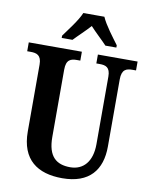

<svg xmlns="http://www.w3.org/2000/svg" viewBox="-100 -1004 853 1086"><g transform="rotate(10 326.5 -460.5)"><path d="M193 -784V-771H255C279 -797 322 -836 349 -867C375 -838 423 -794 444 -771H507V-784C479 -822 429 -886 410 -931H289C271 -886 220 -822 193 -784ZM333 10C489 10 557 -77 557 -211V-597C557 -655 584 -663 619 -663H639V-714H411V-663H430C465 -663 491 -655 491 -601V-213C491 -113 442 -59 367 -59C288 -59 238 -97 238 -210V-597C238 -655 265 -663 300 -663H319V-714H14V-663H34C68 -663 96 -655 96 -601V-217C96 -54 192 10 333 10Z"/></g></svg>

Font: Noto Serif Myanmar Condensed
Style: Bold
Weight: 700
Width: 3
Designer: Ben Mitchell and the Monotype Design Team
Foundry: Monotype Imaging Inc.
Version: Version 2.106